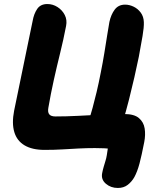

<svg xmlns="http://www.w3.org/2000/svg" viewBox="-20 -735 786 953"><path d="M565 198Q530 198 505.5 177Q481 156 487 125Q490 109 494.5 93.5Q499 78 503.5 63.5Q508 49 510 36Q513 20 514.5 6.5Q516 -7 517 -17L538 5Q519 2 497 1Q475 0 451 0Q410 0 371 2Q332 4 291 6.5Q250 9 201 9Q140 9 102 -13.5Q64 -36 51 -79.5Q38 -123 50 -185Q67 -267 83.5 -347.5Q100 -428 115 -500.5Q130 -573 142 -631Q148 -666 164.5 -690.5Q181 -715 215 -715Q242 -715 265.5 -700Q289 -685 301.5 -660.5Q314 -636 308 -606Q295 -538 278.5 -471.5Q262 -405 247 -337.5Q232 -270 220 -200Q216 -178 224.5 -167.5Q233 -157 255 -157Q309 -157 367.5 -160Q426 -163 484.5 -166Q543 -169 597 -169Q646 -169 669.5 -149Q693 -129 698 -97.5Q703 -66 696 -30Q683 37 672.5 76.5Q662 116 647 144Q634 167 614 182.5Q594 198 565 198ZM586 -118 422 -142Q430 -165 439.5 -199.5Q449 -234 459.5 -278Q470 -322 480 -374Q490 -423 498 -472.5Q506 -522 512.5 -563Q519 -604 523 -626Q531 -663 549.5 -687.5Q568 -712 601 -712Q622 -712 643 -702Q664 -692 678.5 -672.5Q693 -653 694 -625Q695 -600 687.5 -556Q680 -512 669 -453Q659 -404 647 -351.5Q635 -299 620.5 -241.5Q606 -184 586 -118Z"/></svg>

Font: Shantell Sans ExtraBold
Style: Italic
Weight: 800
Italic angle: -11°
Designer: Stephen Nixon, Anya Danilova, Shantell Martin
Foundry: Arrow Type
Version: Version 1.011;[c5ecc13dd]